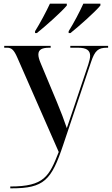

<svg xmlns="http://www.w3.org/2000/svg" viewBox="-20 -786 609 1046"><path d="M171 -616V-606H181C231 -646 315 -721 344 -756V-766H252C231 -721 198 -659 171 -616ZM354 -616V-606H364C414 -646 498 -721 527 -756V-766H434C414 -721 381 -659 354 -616ZM36 230V240H43C220 240 260 196 324 4L476 -448C497 -511 515 -526 563 -526H569V-536H363V-526H405C451 -526 471 -512 471 -482C471 -470 467 -454 461 -435L384 -206C374 -176 359 -133 344 -88C331 -127 311 -180 290 -230L201 -443C193 -462 189 -477 189 -489C189 -517 211 -526 248 -526H256V-536H3V-526H19C43 -526 56 -514 74 -473L300 42C248 174 222 230 36 230Z"/></svg>

Font: Noto Serif Display Medium
Style: Regular
Weight: 500
Designer: Monotype Design Team
Foundry: Monotype Imaging Inc.
Version: Version 2.009